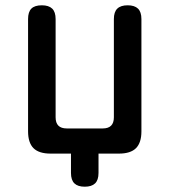

<svg xmlns="http://www.w3.org/2000/svg" viewBox="-20 -580 640 725"><path d="M248 73V0H171Q127 0 106.5 -20.5Q86 -41 86 -84V-508Q86 -535 98.5 -547.5Q111 -560 138 -560Q164 -560 177 -547.5Q190 -535 190 -508V-137Q190 -116 200.5 -105.5Q211 -95 232 -95H368Q389 -95 399.5 -105.5Q410 -116 410 -137V-508Q410 -535 423 -547.5Q436 -560 462 -560Q488 -560 501 -547.5Q514 -535 514 -508V-84Q514 -41 493.5 -20.5Q473 0 429 0H352V73Q352 100 339 112.5Q326 125 300 125Q274 125 261 112.5Q248 100 248 73Z"/></svg>

Font: Maple Mono Medium
Style: Regular
Weight: 500
Monospace: yes
Designer: subframe7536
Version: Version 7.000